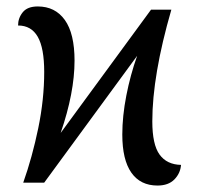

<svg xmlns="http://www.w3.org/2000/svg" viewBox="-20 -566 613 595"><path d="M359 -149Q359 -206 371.5 -270Q384 -334 405 -393L117 0H52Q80 -79 98.5 -168.5Q117 -258 117 -343Q117 -417 97 -452Q77 -487 36 -487Q36 -510 50.5 -528Q65 -546 97 -546Q151 -546 181 -504Q211 -462 211 -378Q211 -279 168 -154L448 -536H511Q452 -332 452 -190Q452 -118 474.5 -87Q497 -56 541 -55Q539 -29 520.5 -10Q502 9 468 9Q415 9 387 -31Q359 -71 359 -149Z"/></svg>

Font: Noto Serif Narrow
Style: Regular
Weight: 400
Width: 4
Designer: Monotype Design Team
Foundry: Monotype Imaging Inc.
Version: Version 1.001